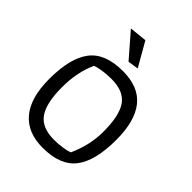

<svg xmlns="http://www.w3.org/2000/svg" viewBox="-238 -965 1096 1096"><g transform="rotate(45 310.5 -416.5)"><path d="M178 -830 284 -841 367 -696 303 -686ZM52 -296Q52 -465 113.5 -545.5Q175 -626 318 -626Q446 -626 507.5 -549.5Q569 -473 569 -321Q569 -152 507.5 -72Q446 8 303 8Q180 8 116 -69Q52 -146 52 -296ZM436 -88Q484 -194 484 -302Q484 -432 443.5 -490Q403 -548 304 -548Q269 -548 234 -543Q199 -538 180 -530Q137 -437 137 -315Q137 -186 178 -128Q219 -70 317 -70Q351 -70 384 -75Q417 -80 436 -88Z"/></g></svg>

Font: Athiti Medium
Style: Regular
Weight: 500
Designer: CadsonDemak Team
Foundry: CadsonDemak
Version: Version 1.033